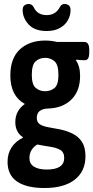

<svg xmlns="http://www.w3.org/2000/svg" viewBox="-20 -734 470 966"><path d="M204 212Q114 212 66 179.5Q18 147 18 80Q18 39 38 8Q58 -23 95 -41V-44Q76 -56 66.5 -75.5Q57 -95 57 -119Q57 -149 69.5 -172Q82 -195 105 -211Q32 -251 32 -354Q32 -441 80 -485.5Q128 -530 208 -530Q237 -530 267 -523H404Q429 -523 429 -484V-469Q429 -431 407 -431Q382 -431 364 -434L362 -431Q383 -400 383 -352Q383 -276 339 -233Q295 -190 222 -188Q165 -186 165 -141Q165 -118 181.5 -108Q198 -98 225 -93.5Q252 -89 282 -83Q316 -76 345.5 -61.5Q375 -47 392.5 -20Q410 7 410 52Q410 128 356 170Q302 212 204 212ZM207 -275Q234 -275 254 -291Q274 -307 274 -357Q274 -409 254 -426Q234 -443 207 -443Q180 -443 160 -426Q140 -409 140 -357Q140 -308 160 -291.5Q180 -275 207 -275ZM215 119Q303 119 303 61Q303 32 283.5 20.5Q264 9 233.5 4.5Q203 0 168 -7Q150 3 139 20.5Q128 38 128 61Q128 90 151 104.5Q174 119 215 119ZM215 -578Q154 -578 124 -611Q94 -644 94 -683Q94 -701 103.5 -707.5Q113 -714 124 -714Q141 -714 150 -697Q168 -658 215 -658Q260 -658 281 -698Q289 -714 305 -714Q316 -714 325.5 -707.5Q335 -701 335 -683Q335 -657 322 -633Q309 -609 282 -593.5Q255 -578 215 -578Z"/></svg>

Font: Asap Condensed SemiBold
Style: Regular
Weight: 600
Width: 3
Designer: Pablo Cosgaya
Foundry: Omnibus-Type
Version: Version 3.001; ttfautohint (v1.8.4.7-5d5b)